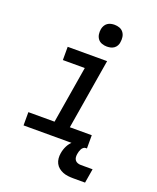

<svg xmlns="http://www.w3.org/2000/svg" viewBox="-169 -849 938 1144"><g transform="rotate(20 300.0 -277.0)"><path d="M51 0V-84H217L277 -446H138V-530H388L314 -84H453V0ZM356 -611Q340 -611 324.5 -616.5Q309 -622 299.5 -634.5Q290 -647 287.5 -663.5Q285 -680 288 -697Q290 -708 296 -719Q302 -730 312 -737Q322 -744 333.5 -746.5Q345 -749 356 -749Q373 -749 388 -743.5Q403 -738 412.5 -725.5Q422 -713 424.5 -696.5Q427 -680 424 -663Q423 -652 417 -641Q411 -630 401 -623Q391 -616 379.5 -613.5Q368 -611 356 -611ZM512 195H437Q420 195 403 193Q386 191 371 185Q356 179 343.5 169Q331 159 323.5 144.5Q316 130 314.5 113Q313 96 316 79Q320 55 331 33Q342 11 361 -5.5Q380 -22 404 -28.5Q428 -35 451 -35L445 0Q437 0 430 6Q423 12 419.5 19.5Q416 27 413.5 34.5Q411 42 410 50Q408 61 409 71.5Q410 82 416 90Q422 98 432 101.5Q442 105 452 105H527Z"/></g></svg>

Font: Iosevka Slab MdExObl
Style: Regular
Weight: 500
Width: 7
Italic angle: -9°
Monospace: yes
Designer: Belleve Invis
Foundry: Belleve Invis
Version: Version 11.1.1; ttfautohint (v1.8.3)